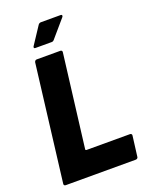

<svg xmlns="http://www.w3.org/2000/svg" viewBox="-162 -966 814 1049"><g transform="rotate(-20 245.0 -441.5)"><path d="M23 -12 106 -688Q107 -693 110.5 -696.5Q114 -700 119 -700H257Q262 -700 265 -696.5Q268 -693 267 -688L200 -147Q200 -142 205 -142H459Q464 -142 467 -138.5Q470 -135 469 -130L454 -12Q454 -7 450 -3.5Q446 0 441 0H33Q28 0 25 -3.5Q22 -7 23 -12ZM126 -767Q126 -771 129 -775L195 -875Q201 -883 211 -883H324Q333 -883 333 -877Q333 -872 329 -868L243 -768Q237 -761 229 -761H135Q126 -761 126 -767Z"/></g></svg>

Font: Barlow Semi Condensed ExtraBold
Style: Italic
Weight: 800
Width: 4
Italic angle: -7°
Designer: Jeremy Tribby
Foundry: Tribby Type
Version: Version 1.408